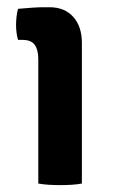

<svg xmlns="http://www.w3.org/2000/svg" viewBox="-20 -520 322 544"><path d="M212 0Q199.5 2.5 183 3.5Q166.5 4.5 150.5 4.5Q134.5 4.5 118 3.5Q101.5 2.5 88.5 0V-352.5Q88.5 -378.5 78.5 -392.8Q68.5 -407 43.5 -407H31Q25.5 -427 25.5 -449.5Q25.5 -473 31 -495Q51 -497 70.8 -498.2Q90.5 -499.5 103.5 -499.5H120.5Q163 -499.5 187.5 -472.2Q212 -445 212 -398.5Z"/></svg>

Font: Signika Negative SemiBold
Style: Regular
Weight: 600
Designer: Anna Giedryś
Foundry: Anna Giedryś
Version: Version 2.000; ttfautohint (v1.8.3) -l 8 -r 50 -G 200 -x 9 -